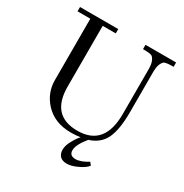

<svg xmlns="http://www.w3.org/2000/svg" viewBox="-199 -846 1145 1196"><g transform="rotate(30 373.5 -247.5)"><path d="M584 132Q569 153 528 173Q482 196 447 196Q410 196 393 172Q382 155 382 133Q382 100 404 63Q423 28 441 10Q406 15 373 15Q255 15 186 -60Q124 -128 124 -219V-660H32V-691H307V-660H213V-223Q213 -15 402 -15Q596 -15 596 -247V-572Q596 -627 570 -651Q559 -660 503 -660V-691H723V-660Q664 -660 654 -650Q629 -625 629 -572V-279Q629 -156 599 -91Q568 -24 490 0Q437 65 437 105Q437 144 481 144Q517 144 569 112Q574 118 578 123Q582 128 583.5 130Q585 132 584 132Z"/></g></svg>

Font: GFS Didot
Style: Regular
Weight: 400
Designer: Takis Katsoulidis and George D. Matthiopoulos
Foundry: Takis Katsoulidis and George D. Matthiopoulos
Version: Version 1.0